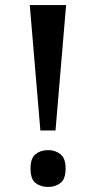

<svg xmlns="http://www.w3.org/2000/svg" viewBox="-20 -734 380 761"><path d="M140 -217 98 -714H242L200 -217ZM171 7Q141 7 121 -8.5Q101 -24 101 -66Q101 -107 121 -123Q141 -139 171 -139Q199 -139 219.5 -123Q240 -107 240 -66Q240 -24 219.5 -8.5Q199 7 171 7Z"/></svg>

Font: Noto Serif SemiCondensed SemiBold
Style: Regular
Weight: 600
Width: 4
Designer: Monotype Design Team
Foundry: Monotype Imaging Inc.
Version: Version 2.013; ttfautohint (v1.8.4.7-5d5b)